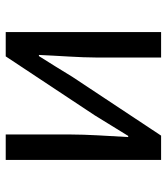

<svg xmlns="http://www.w3.org/2000/svg" viewBox="24 -607 583 671"><g transform="rotate(90 315.5 -271.5)"><path d="M92 0H177L383 -311C403 -344 434 -394 455 -428H459C455 -357 450 -284 450 -227V0H539V-543H454L248 -232C228 -199 197 -149 176 -116H172C175 -186 181 -259 181 -316V-543H92Z"/></g></svg>

Font: Noto Sans Mono CJK SC Regular
Style: Regular
Weight: 400
Designer: Ryoko NISHIZUKA (kana & ideographs); Paul D. Hunt (Latin, Greek & Cyrillic); Wenlong ZHANG (bopomofo); Sandoll Communica
Foundry: Adobe Systems Incorporated
Version: Version 1.005;PS 1.005;hotconv 1.0.96;makeotf.lib2.5.65012